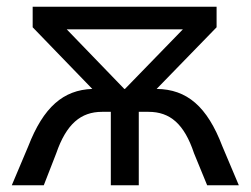

<svg xmlns="http://www.w3.org/2000/svg" viewBox="-20 -550 744 570"><path d="M640 -116C595 -234 535 -285 445 -286L623 -469V-530H77V-469L254 -286C168 -283 109 -232 64 -116L15 0H110L147 -95C177 -182 220 -218 283 -218H309V0H392V-218H421C485 -218 527 -182 556 -95L595 0H689ZM523 -463 351 -286H349L178 -463Z"/></svg>

Font: AWKNG-Font Medium
Style: Regular
Weight: 500
Designer: Awakening Church
Foundry: Awakening Church
Version: Version 1.700;PS 001.700;hotconv 1.0.88;makeotf.lib2.5.64775